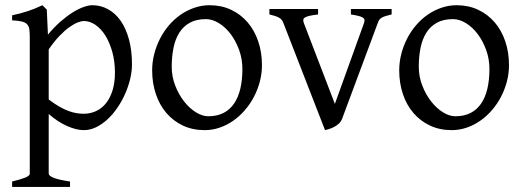

<svg xmlns="http://www.w3.org/2000/svg" viewBox="-20 -489 2029 743"><path d="M424.8 -208Q424.8 -250.5 414.8 -287.1Q404.8 -323.7 388.2 -350.6Q371.6 -377.4 349.6 -392.6Q327.6 -407.7 304.2 -407.7Q295.4 -407.7 281.2 -402.3Q267.1 -397 249 -384.3Q231 -371.6 210.4 -350.3Q189.9 -329.1 168.5 -297.9V-104Q190.4 -87.4 209.2 -76.7Q228 -65.9 244.4 -59.8Q260.7 -53.7 275.4 -51.3Q290 -48.8 303.2 -48.8Q329.6 -48.8 351.8 -59.1Q374 -69.3 390.1 -89.4Q406.2 -109.4 415.5 -139.2Q424.8 -168.9 424.8 -208ZM490.7 -240.2Q490.7 -211.9 483.4 -182.1Q476.1 -152.3 463.4 -124Q450.7 -95.7 433.1 -70.3Q415.5 -44.9 394.8 -26.1Q374 -7.3 351.1 3.7Q328.1 14.6 304.2 14.6Q275.4 14.6 239.3 -1.5Q203.1 -17.6 168.5 -47.9V183.1Q168.5 190.9 186.8 198.7Q205.1 206.5 251 213.4V234.4H26.9V213.4Q59.1 205.6 77.1 198.5Q95.2 191.4 95.2 183.1V-347.2Q95.2 -365.2 93.3 -377Q91.3 -388.7 84.2 -395.8Q77.1 -402.8 63.7 -406Q50.3 -409.2 26.9 -410.2V-429.7Q43.5 -433.1 58.6 -437.3Q73.7 -441.4 87.9 -446Q102.1 -450.7 116 -456.3Q129.9 -461.9 144 -468.8L161.1 -451.7L165.5 -355Q189.9 -384.3 214.6 -405.8Q239.3 -427.2 261.7 -441.2Q284.2 -455.1 303.5 -461.9Q322.8 -468.8 336.9 -468.8Q370.1 -468.8 398.4 -453.1Q426.8 -437.5 447.3 -408Q467.8 -378.4 479.2 -335.9Q490.7 -293.5 490.7 -240.2Z M918 -222.2Q918 -260.7 905.3 -295.7Q892.6 -330.6 872.6 -357.2Q852.5 -383.8 827.1 -399.4Q801.8 -415 776.9 -415Q739.7 -415 714.4 -400.9Q689 -386.7 673.6 -362.1Q658.2 -337.4 651.4 -303.7Q644.5 -270 644.5 -231Q644.5 -192.4 658.2 -157.5Q671.9 -122.6 692.6 -96.2Q713.4 -69.8 738.3 -54.4Q763.2 -39.1 785.6 -39.1Q820.3 -39.1 845.2 -52Q870.1 -64.9 886.2 -88.9Q902.3 -112.8 910.2 -146.5Q918 -180.2 918 -222.2ZM993.7 -236.8Q993.7 -204.1 985.4 -172.9Q977.1 -141.6 962.4 -113.8Q947.8 -85.9 927.2 -62.3Q906.7 -38.6 882.1 -21.5Q857.4 -4.4 829.6 5.1Q801.8 14.6 772 14.6Q725.6 14.6 688.2 -2.9Q650.9 -20.5 624.3 -51.3Q597.7 -82 583.3 -124.5Q568.8 -167 568.8 -216.8Q568.8 -249 576.9 -280.3Q585 -311.5 599.4 -339.6Q613.8 -367.7 634 -391.4Q654.3 -415 679 -432.1Q703.6 -449.2 732.2 -459Q760.7 -468.8 791 -468.8Q836.9 -468.8 874.3 -451.2Q911.6 -433.6 938.2 -402.6Q964.8 -371.6 979.2 -329.1Q993.7 -286.6 993.7 -236.8Z M1495.6 -433.1Q1481 -429.7 1471.7 -426.8Q1462.4 -423.8 1456.5 -420.2Q1450.7 -416.5 1447.5 -411.9Q1444.3 -407.2 1441.9 -399.9L1303.7 -28.8Q1299.3 -18.1 1291 -10.5Q1282.7 -2.9 1272.9 2.2Q1263.2 7.3 1253.7 10.3Q1244.1 13.2 1237.8 14.6L1076.7 -399.9Q1072.3 -413.6 1059.6 -420.7Q1046.9 -427.7 1022.5 -433.1V-454.1H1210.9V-433.1Q1191.9 -430.7 1179.9 -428.2Q1168 -425.8 1161.4 -422.1Q1154.8 -418.5 1153.8 -413.1Q1152.8 -407.7 1155.8 -399.9L1275.9 -86.9L1388.7 -399.9Q1391.1 -407.2 1390.4 -412.4Q1389.6 -417.5 1383.8 -421.1Q1377.9 -424.8 1366.9 -427.5Q1356 -430.2 1337.9 -433.1V-454.1H1495.6Z M1874 -222.2Q1874 -260.7 1861.3 -295.7Q1848.6 -330.6 1828.6 -357.2Q1808.6 -383.8 1783.2 -399.4Q1757.8 -415 1732.9 -415Q1695.8 -415 1670.4 -400.9Q1645 -386.7 1629.6 -362.1Q1614.3 -337.4 1607.4 -303.7Q1600.6 -270 1600.6 -231Q1600.6 -192.4 1614.3 -157.5Q1627.9 -122.6 1648.7 -96.2Q1669.4 -69.8 1694.3 -54.4Q1719.2 -39.1 1741.7 -39.1Q1776.4 -39.1 1801.3 -52Q1826.2 -64.9 1842.3 -88.9Q1858.4 -112.8 1866.2 -146.5Q1874 -180.2 1874 -222.2ZM1949.7 -236.8Q1949.7 -204.1 1941.4 -172.9Q1933.1 -141.6 1918.5 -113.8Q1903.8 -85.9 1883.3 -62.3Q1862.8 -38.6 1838.1 -21.5Q1813.5 -4.4 1785.6 5.1Q1757.8 14.6 1728 14.6Q1681.6 14.6 1644.3 -2.9Q1606.9 -20.5 1580.3 -51.3Q1553.7 -82 1539.3 -124.5Q1524.9 -167 1524.9 -216.8Q1524.9 -249 1533 -280.3Q1541 -311.5 1555.4 -339.6Q1569.8 -367.7 1590.1 -391.4Q1610.4 -415 1635 -432.1Q1659.7 -449.2 1688.2 -459Q1716.8 -468.8 1747.1 -468.8Q1793 -468.8 1830.3 -451.2Q1867.7 -433.6 1894.3 -402.6Q1920.9 -371.6 1935.3 -329.1Q1949.7 -286.6 1949.7 -236.8Z"/></svg>

Font: Gentium Plus Eur
Style: Regular
Weight: 400
Designer: J. Victor Gaultney, Annie Olsen, Iska Routamaa, Becca Hirsbrunner
Foundry: SIL International
Version: Version 5.000